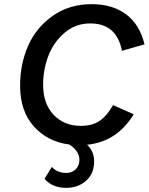

<svg xmlns="http://www.w3.org/2000/svg" viewBox="-20 -690 719 926"><path d="M369 -83Q427 -83 462.5 -108.5Q498 -134 525 -183L625 -139Q544 -6 400 8Q434 40 434 88Q434 148 395 182Q356 216 300 216Q231 216 195 172L230 115Q256 144 300 144Q328 144 345.5 126Q363 108 363 81Q363 38 314 7Q209 -7 143.5 -80Q78 -153 77 -272Q76 -377 114.5 -466.5Q153 -556 233.5 -613Q314 -670 422 -670Q522 -670 588 -621Q654 -572 677 -476L568 -445Q543 -577 415 -577Q344 -577 291 -531.5Q238 -486 213 -420Q188 -354 188 -281Q188 -190 238.5 -136.5Q289 -83 369 -83Z"/></svg>

Font: Elaine Sans Medium
Style: Italic
Weight: 500
Italic angle: -13°
Designer: Wei Huang
Foundry: Wei Huang
Version: Version 2.001;December 24, 2019;FontCreator 12.0.0.2547 64-b